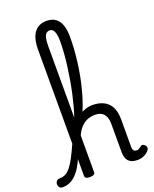

<svg xmlns="http://www.w3.org/2000/svg" viewBox="-326 -1396 1226 1533"><g transform="rotate(-20 287.0 -629.5)"><path d="M-66 17Q-85 17 -94 5.5Q-103 -6 -103 -20.5Q-103 -35 -94 -46.5Q-85 -58 -66 -58Q-39 -58 -16.5 -69.5Q6 -81 28 -108Q50 -135 74 -181Q98 -227 128 -295Q135 -312 146.5 -313Q158 -314 166 -304.5Q174 -295 169 -279Q145 -200 119 -143.5Q93 -87 64 -51.5Q35 -16 2.5 0.5Q-30 17 -66 17ZM569 17Q543 17 524 10Q505 3 493 -10Q481 -23 475.5 -42.5Q470 -62 470 -86V-326Q470 -361 459.5 -386.5Q449 -412 427 -425.5Q405 -439 368 -439Q342 -439 315 -430Q288 -421 263.5 -400Q239 -379 220 -344.5Q201 -310 190 -259L175 -344Q185 -382 204 -414Q223 -446 250 -469.5Q277 -493 310 -506Q343 -519 380 -519Q432 -519 471.5 -500Q511 -481 533.5 -440.5Q556 -400 556 -334V-96Q556 -83 560 -74.5Q564 -66 571.5 -62Q579 -58 588 -58Q597 -58 604.5 -61Q612 -64 619 -69.5Q626 -75 633 -80Q641 -86 651 -82Q661 -78 668 -70Q676 -60 676.5 -50Q677 -40 671 -31Q660 -16 643.5 -5Q627 6 608 11.5Q589 17 569 17ZM165 15Q143 15 133 8.5Q123 2 123 -11V-1081Q123 -1178 159 -1227Q195 -1276 265 -1276Q309 -1276 339 -1255Q369 -1234 383.5 -1193Q398 -1152 398 -1090Q398 -1041 394.5 -988Q391 -935 384 -879Q377 -823 366 -766Q355 -709 340 -652.5Q325 -596 305.5 -542.5Q286 -489 262 -439Q238 -389 209 -345V-11Q209 2 198 8.5Q187 15 165 15ZM209 -474Q222 -511 234.5 -557.5Q247 -604 258.5 -655.5Q270 -707 279.5 -762.5Q289 -818 296.5 -874Q304 -930 308 -985Q312 -1040 312 -1090Q312 -1124 306.5 -1147.5Q301 -1171 290 -1183.5Q279 -1196 262 -1196Q244 -1196 232 -1184.5Q220 -1173 214.5 -1147.5Q209 -1122 209 -1081Z"/></g></svg>

Font: Playwrite VN
Style: Regular
Weight: 400
Designer: Veronika Burian, José Scaglione
Foundry: TypeTogether
Version: Version 1.002